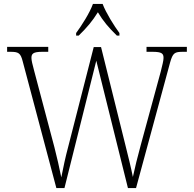

<svg xmlns="http://www.w3.org/2000/svg" viewBox="-20 -951 980 971"><path d="M365 -784V-771H378C421 -813 447 -844 475 -889C502 -844 528 -813 571 -771H584V-784C556 -822 516 -886 499 -931H450C434 -886 393 -822 365 -784ZM95 -640 265 0H306L467 -644L627 0H668L840 -634C854 -684 863 -689 906 -689H925V-714H721V-689H751C799 -689 807 -680 807 -658C807 -644 801 -622 793 -589L692 -218C676 -160 661 -99 652 -56C642 -106 629 -158 613 -222L491 -713H454L325 -209C310 -153 301 -109 290 -54C278 -111 271 -145 255 -207L153 -592C144 -626 139 -645 139 -658C139 -679 147 -689 194 -689H224V-714H16V-689H31C73 -689 84 -684 95 -640Z"/></svg>

Font: Noto Serif Devanagari SemiCondensed ExtraLight
Style: Regular
Weight: 200
Width: 4
Designer: Universal Thirst, Indian Type Foundry and the Monotype Design Team
Foundry: Monotype Imaging Inc.
Version: Version 2.004